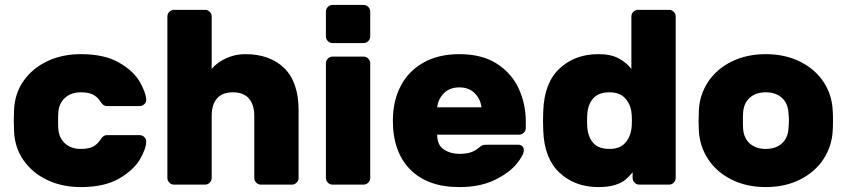

<svg xmlns="http://www.w3.org/2000/svg" viewBox="-20 -750 3439 780"><path d="M308 -145Q339 -145 357 -154Q375 -163 387 -181Q393 -191 399.5 -196Q406 -201 416 -201H547Q558 -201 566 -193.5Q574 -186 574 -176Q574 -147 549 -103.5Q524 -60 464.5 -25Q405 10 308 10Q233 10 172.5 -18.5Q112 -47 75.5 -99Q39 -151 37 -220L36 -260L37 -300Q39 -369 75.5 -421Q112 -473 172.5 -501.5Q233 -530 308 -530Q404 -530 463 -496Q522 -462 547 -419Q572 -376 574 -346Q575 -335 566.5 -327Q558 -319 547 -319H416Q406 -319 399.5 -324Q393 -329 387 -339Q375 -357 357 -366Q339 -375 308 -375Q269 -375 244.5 -353Q220 -331 217 -295Q216 -285 216 -260Q216 -235 217 -225Q220 -189 244.5 -167Q269 -145 308 -145Z M1166 0H1040Q1029 0 1021 -8Q1013 -16 1013 -27V-280Q1013 -324 991.5 -349.5Q970 -375 926 -375Q883 -375 861.5 -350Q840 -325 840 -280V-27Q840 -16 832 -8Q824 0 813 0H687Q676 0 668 -8Q660 -16 660 -27V-683Q660 -694 668 -702Q676 -710 687 -710H813Q824 -710 832 -702Q840 -694 840 -683V-470Q859 -494 896 -512Q933 -530 976 -530Q1077 -530 1135 -473Q1193 -416 1193 -302V-27Q1193 -16 1185 -8Q1177 0 1166 0Z M1457 -575H1331Q1320 -575 1312 -583Q1304 -591 1304 -602V-703Q1304 -714 1312 -722Q1320 -730 1331 -730H1457Q1468 -730 1476 -722Q1484 -714 1484 -703V-602Q1484 -591 1476 -583Q1468 -575 1457 -575ZM1457 0H1331Q1320 0 1312 -8Q1304 -16 1304 -27V-493Q1304 -504 1312 -512Q1320 -520 1331 -520H1457Q1468 -520 1476 -512Q1484 -504 1484 -493V-27Q1484 -16 1476 -8Q1468 0 1457 0Z M1846 -125Q1874 -125 1892 -131Q1910 -137 1923 -148Q1934 -157 1939 -159.5Q1944 -162 1956 -162H2086Q2096 -162 2102 -156Q2108 -150 2108 -140Q2108 -120 2078 -83.5Q2048 -47 1989 -18.5Q1930 10 1846 10Q1717 10 1646.5 -61.5Q1576 -133 1576 -260Q1576 -339 1607.5 -400Q1639 -461 1700 -495.5Q1761 -530 1846 -530Q1939 -530 1999.5 -490.5Q2060 -451 2088 -388.5Q2116 -326 2116 -258V-230Q2116 -219 2108 -211Q2100 -203 2089 -203H1756Q1756 -161 1783 -143Q1810 -125 1846 -125ZM1936 -314Q1932 -348 1908.5 -371.5Q1885 -395 1846 -395Q1807 -395 1783.5 -371.5Q1760 -348 1756 -314Z M2545 -683Q2545 -694 2553 -702Q2561 -710 2572 -710H2698Q2709 -710 2717 -702Q2725 -694 2725 -683V-27Q2725 -16 2717 -8Q2709 0 2698 0H2577Q2566 0 2558 -8Q2550 -16 2550 -27V-50Q2534 -31 2519.5 -19Q2505 -7 2478.5 1.5Q2452 10 2411 10Q2316 10 2253.5 -48Q2191 -106 2187 -219L2186 -260L2187 -300Q2191 -413 2253 -471.5Q2315 -530 2411 -530Q2463 -530 2495 -512Q2527 -494 2545 -470ZM2456 -145Q2497 -145 2518.5 -168Q2540 -191 2545 -225Q2547 -235 2547 -260Q2547 -285 2545 -295Q2541 -328 2519 -351.5Q2497 -375 2456 -375Q2412 -375 2390.5 -351Q2369 -327 2366 -288Q2365 -278 2365 -260Q2365 -242 2366 -232Q2369 -193 2390.5 -169Q2412 -145 2456 -145Z M3091 10Q3012 10 2951 -21Q2890 -52 2856 -104.5Q2822 -157 2819 -221L2818 -260L2819 -298Q2821 -362 2855 -415Q2889 -468 2950.5 -499Q3012 -530 3091 -530Q3170 -530 3231.5 -499Q3293 -468 3327 -415Q3361 -362 3363 -298Q3364 -288 3364 -260Q3364 -231 3363 -221Q3360 -157 3326 -104.5Q3292 -52 3231 -21Q3170 10 3091 10ZM3183 -226Q3185 -246 3185 -260Q3185 -274 3183 -294Q3180 -332 3155.5 -353.5Q3131 -375 3091 -375Q3051 -375 3026.5 -353.5Q3002 -332 2999 -294Q2998 -284 2998 -260Q2998 -236 2999 -226Q3002 -188 3026.5 -166.5Q3051 -145 3091 -145Q3131 -145 3155.5 -166.5Q3180 -188 3183 -226Z"/></svg>

Font: Rubik
Style: Regular
Weight: 700
Designer: Hubert & Fischer
Foundry: Hubert & Fischer
Version: Version 1.100